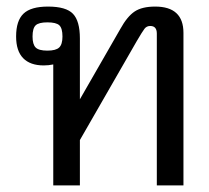

<svg xmlns="http://www.w3.org/2000/svg" viewBox="-20 -564 637 584"><path d="M142 -368Q128 -365 113 -365Q72 -365 50.5 -387Q29 -409 29 -453Q29 -501 51.5 -522.5Q74 -544 126 -544Q181 -544 202 -522Q223 -500 223 -447V-262L346 -476Q367 -514 389.5 -529Q412 -544 452 -544Q538 -544 538 -464V0H457V-462Q457 -485 437 -485Q426 -485 419.5 -476.5Q413 -468 396 -439L223 -138V0H142ZM170 -453Q170 -478 160.5 -487Q151 -496 124 -496Q98 -496 88.5 -487Q79 -478 79 -453Q79 -429 88.5 -419.5Q98 -410 124 -410Q150 -410 160 -419.5Q170 -429 170 -453Z"/></svg>

Font: Pridi Light
Style: Regular
Weight: 300
Designer: Katatrad Team
Foundry: CadsonDemak
Version: Version 1.003